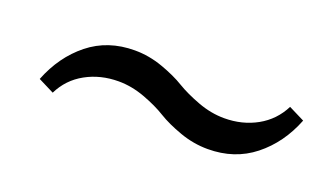

<svg xmlns="http://www.w3.org/2000/svg" viewBox="-31 -476 538 322"><g transform="rotate(20 238.5 -315.0)"><path d="M342.8 -258.3Q317.4 -258.3 292.7 -267.1Q268.1 -275.9 251.5 -286.1Q234.9 -296.4 211.2 -305.2Q187.5 -314 164.1 -314Q131.8 -314 105.7 -299.6Q79.6 -285.2 66.4 -258.3L38.1 -272.5Q55.7 -317.4 89.8 -344.7Q124 -372.1 171.9 -372.1Q197.3 -372.1 221.9 -363.3Q246.6 -354.5 263.4 -344.2Q280.3 -334 304 -325.2Q327.6 -316.4 351.1 -316.4Q383.3 -316.4 409.2 -330.8Q435.1 -345.2 448.7 -372.1L477.1 -357.9Q459.5 -313 425 -285.6Q390.6 -258.3 342.8 -258.3Z"/></g></svg>

Font: Elstob 14pt
Style: Bold Italic
Weight: 700
Italic angle: -20°
Designer: Peter S. Baker
Version: Version 1.015